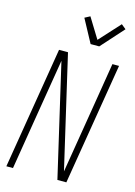

<svg xmlns="http://www.w3.org/2000/svg" viewBox="-142 -1047 784 1119"><g transform="rotate(15 250.0 -487.0)"><path d="M13 0 134 -735H188L345 -58Q361 -154 376.5 -249.5Q392 -345 408 -441L456 -735H496L375 0H321L164 -677Q148 -581 132.5 -485.5Q117 -390 101 -294L53 0ZM303 -815 228 -954 260 -971 335 -849 449 -974 477 -951 355 -815Z"/></g></svg>

Font: Iosevka Extralight Oblique
Style: Regular
Weight: 200
Italic angle: -9°
Monospace: yes
Designer: Belleve Invis
Foundry: Belleve Invis
Version: Version 32.5.0; ttfautohint (v1.8.4)